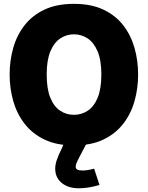

<svg xmlns="http://www.w3.org/2000/svg" viewBox="-20 -761 778 1012"><path d="M369.6 -740.7Q460.4 -740.7 524.7 -710.4Q588.9 -680.2 629.4 -627.9Q669.9 -575.7 689 -508.5Q708 -441.4 708 -368.2Q708 -294.9 689 -227.8Q669.9 -160.6 629.2 -108.2Q588.4 -55.7 524.2 -25.1Q460 5.4 369.6 5.4Q279.3 5.4 215.1 -25.1Q150.9 -55.7 110.1 -108.2Q69.3 -160.6 50 -227.8Q30.8 -294.9 30.8 -368.2Q30.8 -441.4 49.8 -508.5Q68.8 -575.7 109.6 -627.9Q150.4 -680.2 214.6 -710.4Q278.8 -740.7 369.6 -740.7ZM369.6 -580.1Q331.1 -580.1 298.3 -558.8Q265.6 -537.6 245.8 -491Q226.1 -444.3 226.1 -368.2Q226.1 -292 245.4 -245.4Q264.6 -198.7 297.4 -177.2Q330.1 -155.8 369.6 -155.8Q409.2 -155.8 442.1 -177.2Q475.1 -198.7 494.6 -245.6Q514.2 -292.5 514.2 -368.2Q514.2 -444.3 494.1 -491Q474.1 -537.6 441.4 -558.8Q408.7 -580.1 369.6 -580.1ZM476.1 127.9 504.4 213.9Q445.3 231.4 396 231.4Q339.4 231.4 305.2 203.1Q271 174.8 271 127.9Q271 107.9 278.6 84.5Q286.1 61 306.6 19L314.5 0V-0.5L431.6 -1.5L433.6 0L399.4 64.9Q387.7 87.4 383.3 98.6Q378.9 109.9 378.9 118.2Q378.9 137.7 414.6 137.7Q441.4 137.7 476.1 127.9Z"/></svg>

Font: Estedad-FD Black
Style: Regular
Weight: 900
Designer: Amin Abedi
Version: Version 7.3